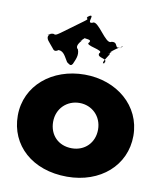

<svg xmlns="http://www.w3.org/2000/svg" viewBox="-93 -917 846 1006"><g transform="rotate(10 330.5 -414.0)"><path d="M140 -637C121 -662 96 -679 110 -700C137 -720 83 -684 110 -704C150 -722 126 -691 168 -721C195 -741 253 -783 280 -803C316 -829 272 -810 301 -836C326 -858 277 -816 304 -836C331 -848 289 -790 325 -803C352 -823 411 -701 438 -721C480 -730 456 -680 494 -704C523 -721 468 -680 495 -700C508 -718 430 -662 446 -668C473 -688 413 -640 440 -660C456 -666 394 -597 422 -604C449 -624 393 -584 420 -604C445 -636 374 -622 387 -652C414 -672 298 -678 325 -698C343 -724 272 -704 301 -730C326 -752 277 -710 304 -730C331 -742 262 -685 280 -698C307 -718 246 -672 273 -652C285 -622 270 -596 260 -572C252 -561 247 -562 229 -576C212 -602 203 -630 174 -631C155 -617 148 -626 140 -637ZM23 -256C23 -98 147 15 332 15C509 15 638 -98 638 -256C638 -416 502 -528 332 -528C159 -528 23 -416 23 -256ZM211 -256C211 -327 264 -377 331 -377C397 -377 450 -327 450 -256C450 -186 400 -136 331 -136C259 -136 211 -186 211 -256Z"/></g></svg>

Font: Hussar Przerywany
Style: Regular
Weight: 400
Foundry: Cannot Into Space Fonts
Version: Version 0.982